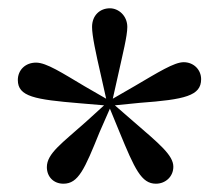

<svg xmlns="http://www.w3.org/2000/svg" viewBox="-20 -850 528 463"><path d="M245 -830C221 -830 202 -813 202 -785C202 -764 211 -722 223 -670L236 -612L184 -642C130 -674 92 -699 67 -699C41 -699 23 -681 23 -657C23 -617 64 -610 172 -601L231 -596L187 -556C130 -505 93 -480 93 -447C93 -424 109 -407 133 -407C169 -407 184 -442 220 -531L245 -588L268 -532C305 -442 321 -407 356 -407C379 -407 398 -424 398 -448C398 -476 363 -504 303 -556L257 -596L317 -602C426 -610 465 -619 465 -659C465 -682 447 -700 423 -700C400 -700 362 -676 304 -642L252 -612L265 -670C276 -720 287 -763 287 -785C287 -812 266 -830 245 -830Z"/></svg>

Font: Noto Serif CJK JP
Style: Bold
Weight: 700
Designer: Ryoko NISHIZUKA 西塚涼子 (kana & ideographs); Frank Grießhammer (Latin, Greek & Cyrillic); Wenlong ZHANG 张文龙 (bopomofo); San
Foundry: Adobe Systems Incorporated
Version: Version 1.000;PS 1;hotconv 16.6.53;makeotf.lib2.5.65590